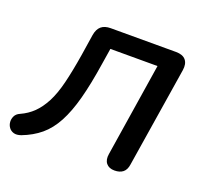

<svg xmlns="http://www.w3.org/2000/svg" viewBox="-100 -598 772 716"><g transform="rotate(20 285.5 -240.0)"><path d="M419 7Q397 7 386 -6.5Q375 -20 379 -44L437 -414H250L240 -351Q227 -266 211 -206.5Q195 -147 173 -106Q151 -65 120.5 -39.5Q90 -14 48 2Q31 8 19 4.5Q7 1 0 -8.5Q-7 -18 -8 -30Q-9 -42 -3.5 -53.5Q2 -65 16 -71Q45 -84 66.5 -105Q88 -126 105 -158.5Q122 -191 134 -239.5Q146 -288 157 -356L170 -440Q174 -464 187.5 -475.5Q201 -487 225 -487H484Q511 -487 523 -472.5Q535 -458 531 -432L468 -35Q465 -13 452.5 -3Q440 7 419 7Z"/></g></svg>

Font: Nunito Medium
Style: Italic
Weight: 500
Designer: Vernon Adams
Foundry: Vernon Adams
Version: Version 3.601